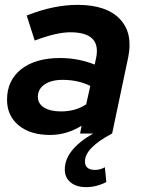

<svg xmlns="http://www.w3.org/2000/svg" viewBox="-20 -550 585 791"><path d="M335 221Q295 221 271 201.5Q247 182 247 148Q247 67 364 0H310L316 -32Q255 6 186 6Q105 6 57 -33.5Q9 -73 9 -139Q9 -219 67.5 -265Q126 -311 228 -311Q265 -311 301.5 -304Q338 -297 370 -284L376 -311Q398 -417 270 -417Q242 -417 206.5 -409Q171 -401 123 -383L90 -486Q148 -509 200 -519.5Q252 -530 299 -530Q418 -530 473.5 -472Q529 -414 508 -313L442 0Q330 59 330 115Q330 150 372 150Q393 150 412 139L418 200Q399 210 377.5 215.5Q356 221 335 221ZM232 -91Q260 -91 286 -98Q312 -105 335 -120L352 -196Q302 -221 238 -221Q191 -221 163.5 -202Q136 -183 136 -151Q136 -123 161.5 -107Q187 -91 232 -91Z"/></svg>

Font: Red Hat Display
Style: Bold Italic
Weight: 700
Italic angle: -12°
Designer: Pentagram, MCKL
Foundry: Pentagram, MCKL
Version: Version 1.023; ttfautohint (v1.8.3)